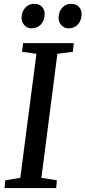

<svg xmlns="http://www.w3.org/2000/svg" viewBox="-20 -964 438 984"><path d="M3.3 0 7 -40 84.1 -52.7 166.6 -688.1 92.9 -698.7 98.5 -743H358.2L353.6 -698.7L274 -688.1L192.2 -52.7L271.4 -40L268.1 0ZM140.9 -818.7Q119.4 -818.7 104.7 -834.9Q90 -851.1 90.5 -874.8Q91.5 -905.4 109.8 -924.9Q128.1 -944.4 155.2 -944.4Q181.3 -944.4 195.3 -929Q209.4 -913.6 208.8 -890.7Q208.3 -859.3 189.9 -839Q171.6 -818.7 140.9 -818.7ZM330.5 -818.7Q309 -818.7 294.4 -834.9Q279.7 -851.1 280.2 -874.8Q281.2 -905.4 299.2 -924.9Q317.2 -944.4 344.4 -944.4Q370.2 -944.4 384.5 -929Q398.9 -913.6 398.2 -890.7Q397.7 -859.3 379.4 -839Q361 -818.7 330.5 -818.7Z"/></svg>

Font: Merriweather 7pt Light
Style: Italic
Weight: 300
Italic angle: -7.8°
Designer: Eben Sorkin
Foundry: Eben Sorkin
Version: Version 2.200;gftools[0.9.31]